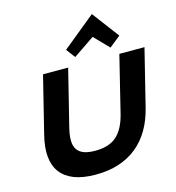

<svg xmlns="http://www.w3.org/2000/svg" viewBox="-157 -1280 1309 1424"><g transform="rotate(-15 497.0 -568.5)"><path d="M836 -941 750 -872 642 -983 479 -872 427 -941 679 -1147H681ZM886 -374Q864 -284 822.5 -212.5Q781 -141 720.5 -91.5Q660 -42 580.5 -16Q501 10 402 10Q303 10 236.5 -16Q170 -42 133.5 -91Q97 -140 90.5 -211.5Q84 -283 107 -374L215 -810H408L300 -375Q287 -321 287.5 -281Q288 -241 305 -214.5Q322 -188 356 -175Q390 -162 444 -162Q551 -162 609 -214.5Q667 -267 694 -375L801 -810H994Z"/></g></svg>

Font: TypoPRO Sinkin Sans
Style: 800 Black Italic
Weight: 900
Italic angle: -112°
Designer: Keith Bates
Foundry: K-Type
Version: Sinkin Sans (version 1.0)  by Keith Bates   •   © 2014   www